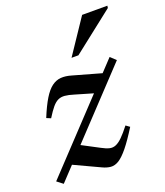

<svg xmlns="http://www.w3.org/2000/svg" viewBox="-141 -765 745 865"><g transform="rotate(-20 232.0 -333.0)"><path d="M-12.5 -12 405.5 -456.5 431.5 -432 16 10ZM63.5 -287 43 -295.5Q64.5 -348 84 -379.8Q103.5 -411.5 123.5 -426.2Q143.5 -441 166.2 -442.8Q189 -444.5 216 -436.5L374 -392L311 -318.5L198.5 -351.5Q173 -359.5 155.2 -361Q137.5 -362.5 123.5 -356Q109.5 -349.5 95.5 -332.8Q81.5 -316 63.5 -287ZM202.5 -1 67.5 -64 134 -135 228 -85.5Q249 -74 264.8 -70.2Q280.5 -66.5 295.2 -72.8Q310 -79 327 -95.8Q344 -112.5 367 -142L385 -129Q351 -74.5 325.8 -43.5Q300.5 -12.5 280.8 -0.2Q261 12 242.2 10.5Q223.5 9 202.5 -1ZM243 -511.5 354 -677H475L473.5 -666.5L276 -511.5Z"/></g></svg>

Font: Newsreader 24pt Medium
Style: Italic
Weight: 500
Italic angle: -17°
Designer: Hugues Gentile
Foundry: Production Type
Version: Version 1.003